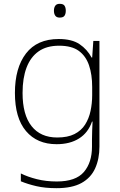

<svg xmlns="http://www.w3.org/2000/svg" viewBox="-20 -744 630 1004"><path d="M287 -540Q356 -540 396 -513Q436 -486 459 -443H462L468 -530H500V22Q500 87 477.5 136.5Q455 186 406 213Q357 240 276 240Q216 240 170.5 229.5Q125 219 89 204V163Q125 181 173 193Q221 205 277 205Q376 205 418.5 155.5Q461 106 461 23V-15Q461 -40 462 -61.5Q463 -83 464 -108H461Q441 -50 393.5 -20Q346 10 276 10Q174 10 116 -58.5Q58 -127 58 -258Q58 -389 116 -464.5Q174 -540 287 -540ZM289 -505Q224 -505 182 -475.5Q140 -446 119 -391Q98 -336 98 -258Q98 -144 145 -84.5Q192 -25 279 -25Q334 -25 369.5 -43Q405 -61 425 -92.5Q445 -124 453.5 -164Q462 -204 462 -246V-289Q462 -354 445.5 -402.5Q429 -451 392 -478Q355 -505 289 -505ZM292 -724Q311 -724 317.5 -714Q324 -704 324 -688Q324 -672 317.5 -662Q311 -652 292 -652Q276 -652 269 -662Q262 -672 262 -688Q262 -704 269 -714Q276 -724 292 -724Z"/></svg>

Font: Noto Sans Armenian ExtraLight
Style: Regular
Weight: 250
Designer: Monotype Design Team
Foundry: Monotype Imaging Inc.
Version: Version 2.007